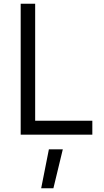

<svg xmlns="http://www.w3.org/2000/svg" viewBox="-20 -716 553 1021"><path d="M90 0V-696H167V-74H471V0ZM240 78H314L264 285H199Z"/></svg>

Font: TitilliumText22L 400 wt
Style: 400 wt
Weight: 400
Designer: Campivisivi
Foundry: Campivisivi
Version: 1.000